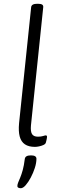

<svg xmlns="http://www.w3.org/2000/svg" viewBox="-20 -772 337 1017"><path d="M165 6Q132 6 112 -7.5Q92 -21 84.5 -48.5Q77 -76 81 -119L145 -734Q147 -752 177 -752H181Q197 -752 203.5 -747.5Q210 -743 209 -734L144 -108Q141 -76 149.5 -62Q158 -48 181 -48Q197 -48 208 -51.5Q219 -55 223 -55Q225 -55 227 -53.5Q229 -52 229 -48Q229 -46 228.5 -41.5Q228 -37 226.5 -31Q225 -25 223 -17Q221 -9 210 -4Q199 1 186.5 3.5Q174 6 165 6ZM90 225Q84 225 78 222.5Q72 220 72 213Q72 205 76.5 194Q81 183 87.5 167.5Q94 152 100.5 128.5Q107 105 111 72Q112 61 120 56Q128 51 144 51Q173 51 173 69Q173 91 164.5 117.5Q156 144 143 168.5Q130 193 116 209Q102 225 90 225Z"/></svg>

Font: Asap Light
Style: Italic
Weight: 300
Italic angle: -6°
Designer: Pablo Cosgaya
Foundry: Omnibus-Type
Version: Version 3.001